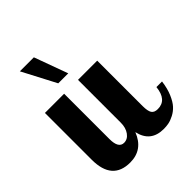

<svg xmlns="http://www.w3.org/2000/svg" viewBox="-207 -881 1018 1018"><g transform="rotate(-45 302.0 -372.0)"><path d="M47 -149V-500H191V-160Q191 -91 232 -91Q259 -91 277 -116Q295 -141 295 -179V-500H439V-160Q439 -122 449 -106.5Q459 -91 485 -91Q553 -91 562 -179H604Q598 -132 583 -97Q568 -62 550.5 -43Q533 -24 510.5 -12.5Q488 -1 470 2.5Q452 6 433 6Q335 6 314 -89Q277 6 181 6Q47 6 47 -149ZM109 -750H214L283 -561H208Z"/></g></svg>

Font: Lobster Two
Style: Bold
Weight: 700
Designer: Pablo Impallari
Foundry: Pablo Impallari. www.impallari.com
Version: Version 1.006